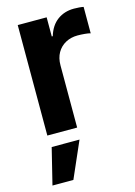

<svg xmlns="http://www.w3.org/2000/svg" viewBox="-118 -608 637 905"><g transform="rotate(-15 200.0 -155.5)"><path d="M60.1 0V-539.1H201.2V-445.8H206.1Q220.7 -495.1 254.9 -520.3Q289.1 -545.4 335.9 -545.4Q347.7 -545.4 360.4 -544.4Q373 -543.5 382.3 -541.5V-412.6Q373 -415.5 354.7 -417.2Q336.4 -418.9 319.3 -418.9Q287.1 -418.9 261 -404.8Q234.9 -390.6 220.2 -364.7Q205.6 -338.9 205.6 -303.7V0ZM22.5 233.9 65.9 57.6H201.7L124.5 233.9Z"/></g></svg>

Font: Inter 18pt
Style: Bold
Weight: 700
Designer: Rasmus Andersson
Foundry: rsms
Version: Version 4.001;git-66647c0bb